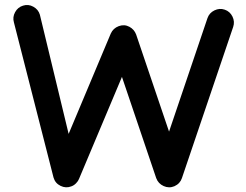

<svg xmlns="http://www.w3.org/2000/svg" viewBox="-20 -735 1010 788"><path d="M74.7 -711.9Q96.2 -718.8 116.7 -707.5Q137.2 -696.3 143.6 -674.8L261.7 -185.5L434.6 -597.2Q444.3 -619.1 467.3 -627.7Q490.2 -636.2 511.2 -625Q530.8 -614.3 538.6 -593.8L673.8 -194.8L831.5 -660.6Q838.9 -682.1 860.1 -692.4Q881.3 -702.6 902.3 -695.3Q923.8 -688 934.1 -667Q944.3 -646 937 -624.5L726.6 -3.9Q719.2 18.6 695.8 29.3Q673.8 38.6 651.6 28.6Q629.4 18.6 621.1 -3.9L480.5 -419.4L304.2 -0.5Q300.8 8.3 292.2 17.1Q283.7 25.9 272.9 29.8Q250.5 38.6 228.5 27.8Q206.5 17.1 199.7 -6.3L37.1 -643.1Q30.8 -664.6 42 -685.1Q53.2 -705.6 74.7 -711.9Z"/></svg>

Font: Mikhak SemiBold
Style: Regular
Weight: 600
Designer: Amin Abedi
Version: Version 3.3